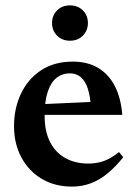

<svg xmlns="http://www.w3.org/2000/svg" viewBox="-20 -680 504 712"><path d="M250 -451.5Q305 -451.5 344.2 -428Q383.5 -404.5 406 -360.5Q428.5 -316.5 433.5 -254H119L119.5 -293L373.5 -304.5L317.5 -279.5Q315 -321.5 306 -350Q297 -378.5 280.5 -393.2Q264 -408 239 -408Q211.5 -408 190.5 -392Q169.5 -376 157.5 -341.2Q145.5 -306.5 145.5 -250Q145.5 -193 165.5 -153.8Q185.5 -114.5 222 -94Q258.5 -73.5 307 -73.5Q328.5 -73.5 347.5 -77.8Q366.5 -82 385 -91.8Q403.5 -101.5 421.5 -116L437 -97Q409.5 -62.5 380.2 -38Q351 -13.5 318 -0.8Q285 12 247 12Q183 12 134.5 -17Q86 -46 59 -96.8Q32 -147.5 32 -212.5Q32 -277.5 57.5 -332Q83 -386.5 131.8 -419Q180.5 -451.5 250 -451.5ZM239.5 -529Q210 -529 191.5 -548Q173 -567 173 -594.5Q173 -622.5 191.5 -641.2Q210 -660 239.5 -660Q269 -660 287.5 -641.2Q306 -622.5 306 -594.5Q306 -567 287.5 -548Q269 -529 239.5 -529Z"/></svg>

Font: Newsreader 24pt SemiBold
Style: Regular
Weight: 600
Designer: Hugues Gentile
Foundry: Production Type
Version: Version 1.003